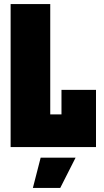

<svg xmlns="http://www.w3.org/2000/svg" viewBox="-20 -720 510 940"><path d="M32 0V-700H226V-160H281V-280H450V0ZM141 200 179 52H350L275 200Z"/></svg>

Font: Tektur Condensed ExtraBold
Style: Regular
Weight: 800
Width: 3
Designer: Adam Jagosz
Foundry: Adam Jagosz
Version: Version 1.005;gftools[0.9.30]